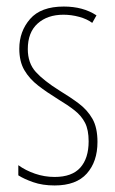

<svg xmlns="http://www.w3.org/2000/svg" viewBox="-20 -623 352 587"><path d="M278 -189Q278 -129 245.5 -92.5Q213 -56 147 -56Q110 -56 81.5 -66Q53 -76 36 -87V-118Q58 -102 87 -92Q116 -82 147 -82Q200 -82 225.5 -110.5Q251 -139 251 -191Q251 -226 240 -247.5Q229 -269 208 -285.5Q187 -302 157 -320Q123 -341 96.5 -361.5Q70 -382 54.5 -408.5Q39 -435 39 -474Q39 -527 72 -565Q105 -603 175 -603Q234 -603 275 -576L262 -553Q246 -565 222 -571.5Q198 -578 174 -578Q125 -578 95 -551Q65 -524 65 -473Q65 -430 89.5 -403Q114 -376 162 -346Q195 -326 221 -306.5Q247 -287 262.5 -260Q278 -233 278 -189Z"/></svg>

Font: Noto Sans Malayalam UI ExtraCondensed Thin
Style: Regular
Weight: 100
Width: 2
Designer: Jelle Bosma - Monotype Design Team
Foundry: Monotype Imaging Inc.
Version: Version 2.104; ttfautohint (v1.8.4.7-5d5b)